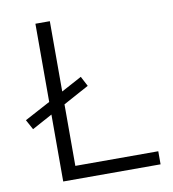

<svg xmlns="http://www.w3.org/2000/svg" viewBox="-79 -770 754 839"><g transform="rotate(-10 297.5 -350.0)"><path d="M312 -393 198 -331V-58H566V0H134V-297L44 -248L20 -292L134 -353V-700H198V-388L289 -437Z"/></g></svg>

Font: Space Grotesk Light
Style: Regular
Weight: 300
Designer: Florian Karsten
Foundry: Florian Karsten
Version: Version 2.000